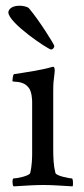

<svg xmlns="http://www.w3.org/2000/svg" viewBox="-20 -662 298 685"><path d="M169.9 -131.8V-333C169.9 -366.2 170.9 -372.1 174.8 -403.3C175.8 -408.2 175.8 -423.8 169.9 -423.8C168.9 -423.8 166 -422.9 165 -422.9C128.9 -412.1 74.2 -404.3 30.3 -397.5C25.4 -396.5 24.4 -374 24.4 -373C24.4 -367.2 59.6 -377 81.1 -350.6C93.8 -336.9 94.7 -305.7 94.7 -297.9V-113.3C94.7 -99.6 93.8 -69.3 87.9 -44.9C85 -34.2 40 -25.4 28.3 -25.4C23.4 -25.4 23.4 -2 28.3 2.9C68.4 1 94.7 -2 134.8 -2C171.9 -2 200.2 1 239.3 2.9C241.2 -2.9 241.2 -25.4 236.3 -25.4C228.5 -25.4 180.7 -34.2 177.7 -44.9C170.9 -71.3 169.9 -99.6 169.9 -131.8ZM9.8 -618.2C9.8 -580.1 152.3 -485.4 162.1 -485.4C168.9 -485.4 173.8 -492.2 173.8 -498C173.8 -502.9 119.1 -590.8 83 -632.8C78.1 -637.7 63.5 -641.6 49.8 -641.6C15.6 -641.6 9.8 -623 9.8 -618.2Z"/></svg>

Font: Crimson
Style: Roman
Weight: 400
Version: Version 0.2